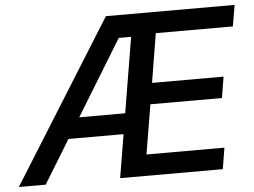

<svg xmlns="http://www.w3.org/2000/svg" viewBox="-74 -793 1136 859"><g transform="rotate(-5 493.5 -364.0)"><path d="M-23.4 0 431.2 -727.5H1009.3L993.2 -632.3H647L610.8 -412.1H932.1L916.5 -317.4H595.2L558.1 -95.2H908.2L892.6 0H431.6L535.6 -625.5H480L97.2 0ZM176.3 -194.8 191.4 -287.1H536.1L521 -194.8Z"/></g></svg>

Font: Inter 18pt Medium
Style: Italic
Weight: 500
Italic angle: -9.3988°
Designer: Rasmus Andersson
Foundry: rsms
Version: Version 4.001;git-66647c0bb